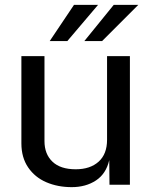

<svg xmlns="http://www.w3.org/2000/svg" viewBox="-20 -760 631 790"><path d="M68 -170V-529H163V-179.5Q163 -126 195.8 -94.8Q228.5 -63.5 291.5 -63.5Q351 -63.5 385.8 -94.8Q420.5 -126 420.5 -185V-529H514.5V0H430.5L429.5 -101Q416.5 -45 374.8 -17.5Q333 10 275 10Q217.5 10 170.5 -10.2Q123.5 -30.5 95.8 -71.2Q68 -112 68 -170ZM383.5 -740 257 -591H184.5L284.5 -740ZM448 -740H549L400 -591H327Z"/></svg>

Font: 1883 Sans
Style: Regular
Weight: 400
Designer: 1883 Sans project is a fork of Public Sans.
Version: Version 1.009